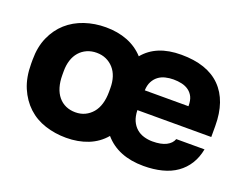

<svg xmlns="http://www.w3.org/2000/svg" viewBox="-91 -719 1162 909"><g transform="rotate(20 490.0 -265.0)"><path d="M305 13.2Q365.5 13.2 415 -6.5Q464.5 -26.2 498.3 -66.3Q532.7 -26.2 582.1 -6.5Q631.5 13.2 695 13.2Q745.8 13.2 787.8 2.4Q829.8 -8.3 860.9 -30.3Q892 -52.2 912.2 -84.6Q932.5 -117 940.5 -159.5H798.2Q790.2 -136.8 764.5 -123.7Q738.8 -110.5 695 -110.5Q673 -110.5 651.7 -116.8Q630.3 -123.2 614.4 -137.1Q598.5 -151 588.9 -172.3Q579.3 -193.7 578.2 -225.5H950.5V-280.5Q950.5 -407.8 883.1 -475.5Q815.7 -543.2 685 -543.2Q621.5 -543.2 575 -524.1Q528.5 -505 497.3 -467.2Q462.5 -505.3 413.6 -524.3Q364.7 -543.2 305 -543.2Q249 -543.2 198.7 -526.3Q148.5 -509.3 111.3 -476.2Q74.2 -443 52.3 -393.8Q30.5 -344.7 30.5 -280V-260Q30.5 -191.2 52.3 -139.9Q74.2 -88.7 111.3 -54.1Q148.5 -19.5 198.7 -3.2Q249 13.2 305 13.2ZM305 -115.2Q278.7 -115.2 256.7 -124.9Q234.7 -134.7 219.1 -153.6Q203.5 -172.5 195.5 -199.4Q187.5 -226.3 187.5 -260V-280Q187.5 -310.2 195.5 -335Q203.5 -359.8 219.1 -377.6Q234.7 -395.3 256.7 -405.1Q278.7 -414.8 305 -414.8Q331.8 -414.8 353.2 -405.1Q374.7 -395.3 390.6 -377.6Q406.5 -359.8 414.5 -335Q422.5 -310.2 422.5 -280V-260Q422.5 -227.3 414.5 -200.3Q406.5 -173.2 390.6 -154.4Q374.7 -135.7 353.2 -125.4Q331.8 -115.2 305 -115.2ZM690 -420.5Q711.8 -420.5 731.9 -416Q752 -411.5 767.2 -400.4Q782.3 -389.3 790.8 -372Q799.3 -354.7 799.3 -325.5H579.2Q580.3 -351.8 589.8 -369.9Q599.3 -388 614.5 -399.5Q629.7 -411 649.4 -415.7Q669.2 -420.5 690 -420.5Z"/></g></svg>

Font: Golos Text VF
Style: Regular
Weight: 400
Designer: A.Korolkova, Vitaly Kuzmin
Foundry: ParaType Ltd
Version: Version 2.005